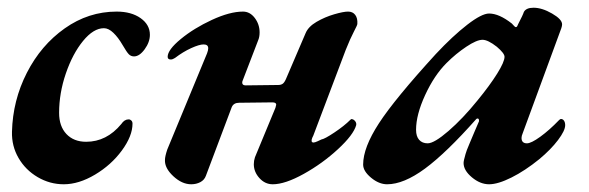

<svg xmlns="http://www.w3.org/2000/svg" viewBox="-20 -463 1525 497"><path d="M11 -122Q13 -203 49.5 -274.5Q86 -346 147.5 -389.5Q209 -433 282 -433Q320 -433 344 -416Q368 -399 368 -373Q368 -354 354.5 -335.5Q341 -317 327 -317Q319 -317 313.5 -322.5Q308 -328 297 -347Q286 -366 273.5 -378Q261 -390 249 -390Q222 -390 195 -357Q168 -324 150.5 -273Q133 -222 133 -171Q133 -136 152 -116Q171 -96 203 -96Q256 -96 294 -142Q302 -154 313 -154Q317 -154 320 -151Q323 -148 323 -143Q323 -111 295.5 -73.5Q268 -36 226 -11Q184 14 145 14Q109 14 77.5 -4.5Q46 -23 28 -54Q10 -85 11 -122Z M407 -49Q407 -58 413 -76L516 -325Q519 -333 519 -338Q519 -348 507 -348Q496 -348 475 -338.5Q454 -329 433 -313Q427 -309 422 -309Q414 -309 414 -316Q414 -334 448 -362Q482 -390 528.5 -411.5Q575 -433 609 -433Q627 -433 639.5 -416.5Q652 -400 652 -379Q652 -367 648 -358L608 -254Q607 -252 607 -249Q607 -242 616 -242L700 -243Q707 -243 711.5 -246Q716 -249 720 -258L771 -377Q778 -394 799.5 -406.5Q821 -419 845 -426Q869 -433 881 -433Q893 -433 899.5 -424.5Q906 -416 905 -401Q905 -398 896 -381Q887 -364 875 -334L791 -112Q784 -99 788 -95L791 -94Q795 -94 802.5 -97.5Q810 -101 812 -102Q820 -103 845.5 -120Q871 -137 887 -153Q890 -156 893 -154Q897 -153 900 -148.5Q903 -144 902 -139Q895 -114 855 -77Q815 -40 766.5 -13Q718 14 686 14Q666 14 651.5 -2Q637 -18 637 -38Q637 -47 640 -56L693 -184L695 -192Q695 -198 685 -198L599 -197Q585 -197 580 -186L513 -8Q509 3 498.5 8.5Q488 14 475 14Q451 14 428.5 -7Q406 -28 407 -49Z M920 -37Q920 -81 961 -144Q1002 -207 1108 -323Q1152 -370 1189.5 -399Q1227 -428 1246 -428Q1272 -428 1305 -402Q1313 -393 1314 -393H1316Q1318 -393 1319 -395.5Q1320 -398 1321 -400Q1334 -425 1336 -432Q1342 -443 1361 -443Q1383 -443 1409 -428Q1435 -413 1435 -400Q1435 -396 1433 -390L1333 -118Q1330 -111 1330 -106Q1330 -92 1344 -92Q1355 -92 1378.5 -109Q1402 -126 1427 -152Q1430 -155 1432 -155Q1437 -155 1440 -150.5Q1443 -146 1443 -139Q1443 -125 1424.5 -100.5Q1406 -76 1376 -51Q1339 -21 1304 -3.5Q1269 14 1246 14Q1223 14 1201.5 -4Q1180 -22 1180 -41Q1180 -47 1185 -64Q1187 -72 1195 -90.5Q1203 -109 1207 -119L1219 -147Q1220 -148 1220 -151Q1220 -155 1217.5 -156Q1215 -157 1213 -155Q1135 -67 1080 -26.5Q1025 14 982 14Q961 14 940.5 -3Q920 -20 920 -37ZM1216 -203Q1248 -242 1267 -272.5Q1286 -303 1286 -316Q1286 -325 1266 -342Q1243 -360 1229 -360Q1214 -360 1187 -342Q1160 -324 1136 -300Q1104 -268 1080.5 -217Q1057 -166 1057 -127Q1057 -110 1065 -101Q1073 -92 1087 -92Q1104 -92 1141 -124Q1178 -156 1216 -203Z"/></svg>

Font: EB Garamond
Style: Bold Italic
Weight: 700
Italic angle: -17.2°
Designer: Georg Duffner and Octavio Pardo
Foundry: Georg Duffner
Version: Version 1.000